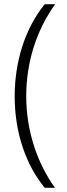

<svg xmlns="http://www.w3.org/2000/svg" viewBox="-20 -737 317 915"><path d="M50 -278C50 -103 104 49 193 158H242C159 43 105 -111 105 -278C105 -443 155 -595 243 -717H193C100 -602 50 -445 50 -278Z"/></svg>

Font: Noto Sans Armenian ExtraCondensed Light
Style: Regular
Weight: 300
Width: 2
Designer: Monotype Design Team
Foundry: Monotype Imaging Inc.
Version: Version 2.008